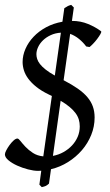

<svg xmlns="http://www.w3.org/2000/svg" viewBox="-28 -687 450 789"><path d="M121.6 -463.9Q121.6 -454.6 124.8 -444.6Q127.9 -434.6 136.2 -423.8Q144.5 -413.1 159.2 -401.4Q173.8 -389.6 197.3 -376.5L222.2 -552.7Q199.2 -551.3 180.7 -542.7Q162.1 -534.2 148.9 -521.5Q135.7 -508.8 128.7 -493.7Q121.6 -478.5 121.6 -463.9ZM299.8 -167.5Q299.8 -182.6 295.7 -196.3Q291.5 -210 282 -222.7Q272.5 -235.4 257.6 -247.8Q242.7 -260.3 221.2 -272.9L189.5 -46.4Q212.9 -50.8 232.9 -62Q252.9 -73.2 267.8 -89.1Q282.7 -105 291.3 -125Q299.8 -145 299.8 -167.5ZM387.2 -558.6Q390.1 -556.6 384.8 -547.1Q379.4 -537.6 371.1 -526.6Q362.8 -515.6 353.5 -506.1Q344.2 -496.6 339.8 -493.7L326.2 -496.1Q314.5 -512.2 297.4 -526.4Q280.3 -540.5 260.3 -547.9L233.4 -357.4Q267.1 -339.8 291.3 -323Q315.4 -306.2 330.8 -288.1Q346.2 -270 353.5 -249.5Q360.8 -229 360.8 -204.1Q360.8 -167 346.9 -132.6Q333 -98.1 308.6 -69.8Q284.2 -41.5 251.5 -21Q218.8 -0.5 181.6 8.3L173.3 67.4Q168.9 71.3 166 73.5Q163.1 75.7 159.9 77.1Q156.7 78.6 153.1 79.6Q149.4 80.6 143.6 82L133.8 71.8L141.6 14.6Q138.2 14.6 134.8 14.9Q131.3 15.1 127.9 15.1Q110.4 15.1 86.9 9Q63.5 2.9 42.5 -6.6Q21.5 -16.1 6.8 -28.3Q-7.8 -40.5 -7.8 -52.7Q-7.8 -58.6 -2.2 -69.3Q3.4 -80.1 11.2 -90.8Q19 -101.6 27.8 -109.6Q36.6 -117.7 43.5 -117.7Q48.3 -117.7 56.4 -107.2Q64.5 -96.7 76.9 -83.5Q89.4 -70.3 107.2 -58.6Q125 -46.9 149.9 -44.4L185.1 -292.5L173.3 -298.3Q142.6 -313 121.8 -329.6Q101.1 -346.2 88.4 -363.3Q75.7 -380.4 70.3 -397.9Q64.9 -415.5 64.9 -432.1Q64.9 -459.5 76.7 -486.3Q88.4 -513.2 109.9 -535.9Q131.3 -558.6 161.6 -575Q191.9 -591.3 228.5 -597.7L236.3 -653.3Q242.7 -657.2 245.6 -658.9Q248.5 -660.6 250.5 -661.9Q252.4 -663.1 255.4 -664.1Q258.3 -665 264.6 -667L275.4 -656.2L267.6 -601.1H268.1Q303.2 -601.1 334 -588.4Q364.7 -575.7 387.2 -558.6Z"/></svg>

Font: Gentium Plus CyrE
Style: Italic
Weight: 400
Italic angle: -8°
Designer: J. Victor Gaultney, Annie Olsen, Iska Routamaa, Becca Hirsbrunner
Foundry: SIL International
Version: Version 5.000